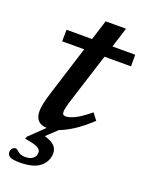

<svg xmlns="http://www.w3.org/2000/svg" viewBox="-159 -706 781 1018"><g transform="rotate(20 232.0 -197.0)"><path d="M82 232.5Q42.5 232.5 27.5 224Q12.5 215.5 12.5 199Q12.5 187 20 178Q27.5 169 39 169Q45 169 59.2 182Q73.5 195 99 195Q128.5 195 143.8 182.2Q159 169.5 159 148.5Q159 133 140.2 122.5Q121.5 112 68 104L71.5 91.5L155 11Q123.5 10.5 106 -7.2Q88.5 -25 88.5 -61.5Q88.5 -78.5 94 -104.2Q99.5 -130 112.5 -172L199.5 -448.5H75L76 -514H220L255.5 -627H370.5L335 -514H463.5V-448.5H314L229 -181.5Q218.5 -149 214 -129.8Q209.5 -110.5 209.5 -101.5Q209.5 -88.5 214.5 -84.5Q219.5 -80.5 229.5 -80.5Q246 -80.5 275.8 -93.8Q305.5 -107 360.5 -151.5L389 -114Q337.5 -66 295.5 -39.2Q253.5 -12.5 220 -0.5L160.5 55.5Q201.5 67 217.8 84.8Q234 102.5 234 125Q234 170.5 198 201.5Q162 232.5 82 232.5Z"/></g></svg>

Font: Newsreader Caption Medium
Style: Italic
Weight: 500
Italic angle: -17°
Designer: Hugues Gentile
Foundry: Production Type
Version: Version 1.001